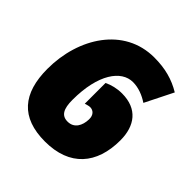

<svg xmlns="http://www.w3.org/2000/svg" viewBox="-160 -678 804 804"><g transform="rotate(45 242.0 -276.5)"><path d="M226 10C372 10 446 -77 446 -217C446 -303 403 -361 312 -361C282 -361 255 -354 232 -343V-220C239 -222 250 -226 258 -226C277 -226 292 -212 291 -186C290 -149 273 -116 234 -116C198 -116 184 -142 184 -195C184 -347 242 -427 311 -427C344 -427 376 -414 403 -396L465 -520C417 -549 366 -563 301 -563C123 -563 18 -397 18 -213C18 -68 83 10 226 10Z"/></g></svg>

Font: Noto Sans UI Condensed Black
Style: Italic
Weight: 900
Width: 3
Italic angle: -192°
Designer: Monotype Design Team
Foundry: Monotype Imaging Inc.
Version: Version 1.901